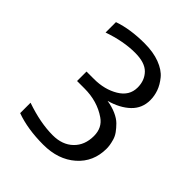

<svg xmlns="http://www.w3.org/2000/svg" viewBox="-209 -872 1019 1019"><g transform="rotate(45 300.0 -362.5)"><path d="M362 -388Q400 -382 430.5 -368.5Q461 -355 479 -337Q497 -319 510 -301Q523 -283 528.5 -263.5Q534 -244 536 -230.5Q538 -217 538 -205Q538 -106 467.5 -44Q397 18 285 18Q168 18 80 -14V-92Q192 -53 285 -53Q357 -53 400 -94.5Q443 -136 443 -205Q443 -267 396 -299Q325 -348 229 -348H173V-419H229Q308 -419 366.5 -454Q425 -489 425 -551Q425 -604 392 -638Q359 -672 285 -672Q198 -672 98 -637V-715Q178 -743 285 -743Q351 -743 399.5 -724.5Q448 -706 473 -675.5Q498 -645 509 -614Q520 -583 520 -551Q520 -490 477 -449Q434 -408 362 -388Z"/></g></svg>

Font: Edlo
Style: Regular
Weight: 400
Monospace: yes
Version: Version 0.01